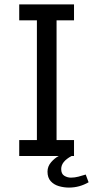

<svg xmlns="http://www.w3.org/2000/svg" viewBox="-20 -706 422 869"><path d="M67 0V-72H147V-614H67V-686H315V-614H236V-72H315V0ZM292 143Q269 143 246.5 136.5Q224 130 209.5 114Q195 98 195 71Q195 47 211.5 28Q228 9 246 0H304Q280 13 268.5 27.5Q257 42 257 59Q257 81 271 89.5Q285 98 301 98Q318 98 335 93.5Q352 89 368 84L381 119Q360 131 338 137Q316 143 292 143Z"/></svg>

Font: Chivo Medium Light
Style: Regular
Weight: 300
Version: Version 2.002